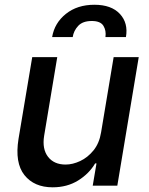

<svg xmlns="http://www.w3.org/2000/svg" viewBox="-20 -788 634 815"><path d="M409.1 -226.2 462.4 -545.5H568.9L478 0H373.6L389.6 -94.5H383.9Q358.3 -50.8 311.6 -21.8Q264.9 7.1 203.5 7.1Q125 7.1 83.6 -44.9Q42.3 -96.9 58.6 -198.5L116.8 -545.5H223L167.3 -211.3Q158.4 -155.5 183.8 -122.5Q209.2 -89.5 258.5 -89.5Q288.4 -89.5 320.3 -104.4Q352.3 -119.3 377 -149.7Q401.6 -180 409.1 -226.2ZM201.3 -630.7Q211.3 -690.3 259.6 -729Q307.9 -767.8 380.7 -767.8Q452.8 -767.8 488.8 -729Q524.9 -690.3 514.6 -630.7H427.6Q431.5 -658 419 -678.4Q406.6 -698.9 369.7 -698.9Q331 -698.9 311.8 -678.1Q292.6 -657.3 288.7 -630.7Z"/></svg>

Font: Inter UI Medium
Style: Italic
Weight: 500
Italic angle: 9.39999°
Designer: Rasmus Andersson
Foundry: rsms
Version: 3.2;8d6f07862